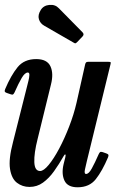

<svg xmlns="http://www.w3.org/2000/svg" viewBox="-28 -782 494 814"><path d="M-6 -404.5Q18.5 -462.5 46.5 -497Q74.5 -531.5 125.5 -531.5Q171.5 -531.5 185.8 -501Q200 -470.5 188 -423.5L131.5 -193Q116 -132 117.5 -94.5Q119 -57 142 -57Q157 -57 178.5 -83Q200 -109 222.8 -151.8Q245.5 -194.5 265.2 -245.5Q285 -296.5 296.5 -346.5L333 -509Q334.5 -515 337 -517.5Q339.5 -520 347 -520H429Q438.5 -520 440.5 -518.5Q442.5 -517 440.5 -509.5L340.5 -100Q336.5 -83 332.2 -63.8Q328 -44.5 337 -44.5Q348.5 -44.5 361.2 -67.8Q374 -91 390.5 -128.5Q393.5 -135 396.5 -137.2Q399.5 -139.5 407.5 -137L423 -131.5Q430 -129 431.5 -125.8Q433 -122.5 430 -115Q405.5 -57 378.2 -22.5Q351 12 301 12Q258.5 12 245.2 -16.5Q232 -45 241.5 -85.5L249 -115.5Q251.5 -126 248.8 -127Q246 -128 242 -120.5Q222.5 -86 201 -56Q179.5 -26 154.2 -7.8Q129 10.5 97 10.5Q67 10.5 44 -7Q21 -24.5 14.5 -65.8Q8 -107 27 -179L87.5 -419Q89 -425.5 92.5 -439Q96 -452.5 96.5 -463.5Q97 -474.5 90 -474.5Q77.5 -474.5 64 -451.5Q50.5 -428.5 33.5 -390Q30.5 -384 27.5 -381.8Q24.5 -379.5 16.5 -382.5L0.5 -388Q-6.5 -390.5 -7.8 -393.8Q-9 -397 -6 -404.5ZM145 -740Q157 -759 181.5 -761.2Q206 -763.5 221.5 -747L321.5 -645.5Q330.5 -636.5 322 -627.5L299.5 -604Q295 -599.5 292.5 -598.5Q290 -597.5 284.5 -601L159.5 -673Q142.5 -682.5 137 -700.5Q131.5 -718.5 145 -740Z"/></svg>

Font: Besley* Condensed Medium
Style: Italic
Weight: 500
Width: 3
Italic angle: -13°
Designer: Owen Earl
Foundry: indestructible type*
Version: Version 3.000; ttfautohint (v1.8.3)